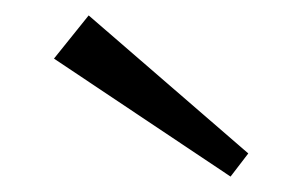

<svg xmlns="http://www.w3.org/2000/svg" viewBox="-20 -759 392 249"><path d="M279 -530 50 -683 95 -739 302 -560Z"/></svg>

Font: Zen Kaku Gothic Antique
Style: Regular
Weight: 400
Designer: Yoshimichi Ohira
Foundry: Positype
Version: Version 1.001